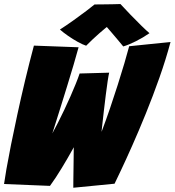

<svg xmlns="http://www.w3.org/2000/svg" viewBox="-40 -898 843 926"><path d="M313.5 7.5Q313.5 -10 313.8 -33.5Q314 -57 314.5 -84Q315 -111 315.2 -138Q315.5 -165 315.8 -189.5Q316 -214 316.5 -233L342 -237Q338 -229 329.8 -213.8Q321.5 -198.5 310.5 -178.2Q299.5 -158 286 -135Q272.5 -112 258.2 -88.2Q244 -64.5 229.2 -42.2Q214.5 -20 201 -1.5L-20.5 -10.5Q-17.5 -33.5 -9 -82.5Q-0.5 -131.5 13 -199.2Q26.5 -267 43.8 -346.5Q61 -426 81.2 -510.8Q101.5 -595.5 123.5 -678L339 -670Q329.5 -635 314.8 -585Q300 -535 283 -480Q266 -425 250 -373.8Q234 -322.5 221.8 -284.2Q209.5 -246 204.5 -230L189.5 -216Q198.5 -229.5 211.5 -253Q224.5 -276.5 239.5 -306Q254.5 -335.5 270 -368.2Q285.5 -401 299.8 -433.2Q314 -465.5 325.5 -494Q337 -522.5 344 -543.5L486.5 -547.5Q483.5 -535 479.2 -506.5Q475 -478 470.2 -440.2Q465.5 -402.5 460.8 -362Q456 -321.5 452 -284Q448 -246.5 445.2 -218.2Q442.5 -190 442 -178L414.5 -177Q432.5 -216.5 452 -268Q471.5 -319.5 490.8 -376.2Q510 -433 527.8 -488.5Q545.5 -544 559.8 -592.5Q574 -641 583 -675L782.5 -695.5Q760 -611.5 728.8 -523Q697.5 -434.5 663.5 -350.8Q629.5 -267 598.2 -196.8Q567 -126.5 544 -78Q521 -29.5 512.5 -12ZM541 -878.5Q560 -857.5 588 -828.5Q616 -799.5 642 -774Q668 -748.5 681 -738Q650 -716.5 615.5 -699.2Q581 -682 554.5 -674Q541 -690.5 527.2 -706.8Q513.5 -723 501.2 -737.5Q489 -752 480.2 -762Q471.5 -772 468.5 -775.5H485Q479 -771 467 -761.2Q455 -751.5 439.5 -737.8Q424 -724 407.2 -708.5Q390.5 -693 375.5 -677.5Q358.5 -683 335 -696Q311.5 -709 288.5 -725Q265.5 -741 249 -755.5Q279.5 -775 314.5 -800Q349.5 -825 377.8 -846.5Q406 -868 416 -876.5Q426.5 -876.5 451.5 -876.8Q476.5 -877 502.5 -877.5Q528.5 -878 541 -878.5Z"/></svg>

Font: Grandstander Thin Black
Style: Italic
Weight: 900
Italic angle: -15°
Version: Version 1.200